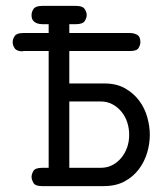

<svg xmlns="http://www.w3.org/2000/svg" viewBox="-20 -631 565 651"><path d="M23 -488Q23 -499 30 -509Q37 -519 58 -519H145V-549H123Q119 -549 113 -550Q107 -551 101 -554Q95 -557 91 -563Q87 -569 87 -580Q87 -591 94 -601Q101 -611 123 -611H238Q260 -611 267 -600.5Q274 -590 274 -580Q274 -571 267.5 -560Q261 -549 237 -549H215V-519H421Q434 -519 445 -513Q456 -507 456 -488Q456 -479 450 -468.5Q444 -458 421 -458H215V-348H334Q375 -348 404 -331.5Q433 -315 452 -289.5Q471 -264 479.5 -233Q488 -202 488 -174Q488 -144 479 -113.5Q470 -83 451 -57.5Q432 -32 402.5 -16Q373 0 332 0H122Q99 0 93 -11.5Q87 -23 87 -31Q87 -40 93 -51Q99 -62 123 -62H145V-458H59Q58 -458 57 -457Q37 -457 30 -467Q23 -477 23 -488ZM321 -62Q343 -62 360.5 -71Q378 -80 391 -95.5Q404 -111 411 -131Q418 -151 418 -174Q418 -196 411.5 -216Q405 -236 392 -252Q379 -268 361 -277.5Q343 -287 321 -287H215V-62Z"/></svg>

Font: CMU Typewriter Custom
Style: Regular
Weight: 500
Monospace: yes
Version: Version 0.7.0